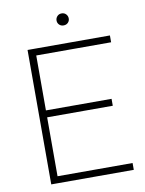

<svg xmlns="http://www.w3.org/2000/svg" viewBox="-94 -934 757 1000"><g transform="rotate(-10 284.5 -434.0)"><path d="M531.2 -36.1V0H116.7V-36.1ZM134.3 -710.9V0H94.7V-710.9ZM481.4 -384.3V-347.7H116.7V-384.3ZM530.3 -710.9V-674.8H116.7V-710.9ZM270 -835.4Q270 -848.6 279.1 -858.2Q288.1 -867.7 302.2 -867.7Q316.4 -867.7 325.4 -858.2Q334.5 -848.6 334.5 -835.4Q334.5 -822.3 325.4 -813.2Q316.4 -804.2 302.2 -804.2Q288.1 -804.2 279.1 -813.2Q270 -822.3 270 -835.4Z"/></g></svg>

Font: Roboto ExtraLight
Style: Regular
Weight: 250
Designer: Christian Robertson
Foundry: Google
Version: Version 3.009; 2024